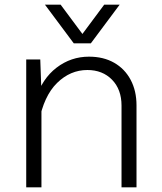

<svg xmlns="http://www.w3.org/2000/svg" viewBox="-20 -800 690 820"><path d="M499 0V-349Q499 -418 458.5 -459.5Q418 -501 353 -501Q280 -501 223.5 -445.5Q167 -390 146 -278L133 -378Q160 -464 221.5 -511Q283 -558 360 -558Q422 -558 467.5 -532Q513 -506 538 -459Q563 -412 563 -350V0ZM92 0V-546H152L157 -405V0ZM172 -780H239L332 -655L425 -780H491L368 -615H295Z"/></svg>

Font: Azeret Mono ExtraLight
Style: Regular
Weight: 250
Designer: Martin Vácha
Foundry: Displaay
Version: Version 1.002